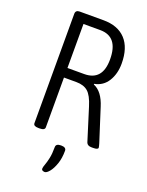

<svg xmlns="http://www.w3.org/2000/svg" viewBox="-169 -783 837 1091"><g transform="rotate(20 250.0 -237.5)"><path d="M123 2Q93 2 93 -16V-677Q93 -700 118 -700H261Q349 -700 396 -649.5Q443 -599 443 -503Q443 -442 415.5 -397Q388 -352 335 -342V-338Q389 -316 415 -232L478 -35Q480 -27 482 -20.5Q484 -14 484 -10Q484 2 455 2H444Q419 2 413 -16L352 -211Q333 -273 307 -295Q281 -317 237 -317H162V-16Q162 2 131 2ZM162 -375H263Q373 -375 373 -503Q373 -641 263 -641H162ZM242 225Q236 225 229.5 222Q223 219 223 211Q223 202 229.5 185Q236 168 242 140.5Q248 113 248 72Q248 51 279 51Q310 51 310 72Q310 117 298 151.5Q286 186 270 205.5Q254 225 242 225Z"/></g></svg>

Font: Asap Condensed Light
Style: Regular
Weight: 300
Width: 3
Designer: Pablo Cosgaya
Foundry: Omnibus-Type
Version: Version 3.001; ttfautohint (v1.8.4.7-5d5b)